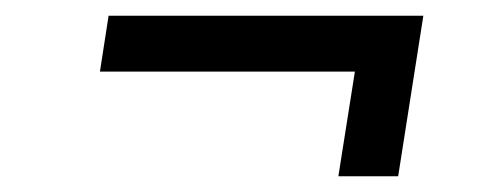

<svg xmlns="http://www.w3.org/2000/svg" viewBox="-20 -411 640 244"><path d="M410 -187 431 -320H107L118 -391H518L486 -187Z"/></svg>

Font: JetBrains Mono NL Light
Style: Italic
Weight: 300
Italic angle: -9°
Designer: Philipp Nurullin, Konstantin Bulenkov
Foundry: JetBrains
Version: Version 2.304; ttfautohint (v1.8.4.7-5d5b)